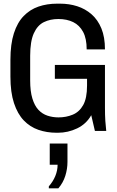

<svg xmlns="http://www.w3.org/2000/svg" viewBox="-20 -716 640 1050"><path d="M290 10Q236 10 190 -6Q144 -22 110 -57.5Q76 -93 56.5 -152Q37 -211 37 -297V-389Q37 -475 56 -534Q75 -593 109.5 -628.5Q144 -664 190.5 -680Q237 -696 293 -696H308Q358 -696 402 -682Q446 -668 480.5 -638Q515 -608 534.5 -560.5Q554 -513 554 -446H454Q454 -505 434.5 -541.5Q415 -578 380.5 -595Q346 -612 299 -612Q255 -612 220 -595Q185 -578 165 -534Q145 -490 145 -411V-276Q145 -217 157 -177.5Q169 -138 190 -115.5Q211 -93 239.5 -83.5Q268 -74 300 -74Q342 -74 378 -89Q414 -104 435 -141.5Q456 -179 456 -248V-285H280V-361H554V-127Q554 -86 556 -55Q558 -24 561 0H499L479 -86Q452 -38 402 -14Q352 10 296 10ZM247 314V303Q270 277 282.5 246.5Q295 216 295 185H252V69H349V169Q349 208 337 246Q325 284 299 314Z"/></svg>

Font: Chivo Mono Medium
Style: Regular
Weight: 400
Monospace: yes
Version: Version 1.008